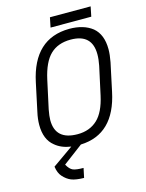

<svg xmlns="http://www.w3.org/2000/svg" viewBox="-145 -885 899 1183"><g transform="rotate(-15 304.5 -293.5)"><path d="M57.6 -174.8Q57.6 -212.9 67.4 -255.9L105.5 -434.6Q161.1 -697.3 388.7 -699.2Q480.5 -699.2 536.1 -655.3Q590.8 -609.4 590.8 -515.6Q590.8 -480.5 582 -434.6L543.9 -255.9Q490.2 0 274.4 7.8L148.4 102.5Q166 134.8 186.5 143.1Q207 151.4 252.9 151.4L240.2 211.9Q187.5 210.9 159.7 199.7Q131.8 188.5 108.4 162.1Q87.9 139.6 82 97.7L213.9 4.9Q152.3 -3.9 113.3 -37.1Q57.6 -81.1 57.6 -174.8ZM469.7 -252 508.8 -431.6Q516.6 -470.7 516.6 -502.9Q516.6 -632.8 379.9 -632.8Q298.8 -632.8 250 -585.9Q201.2 -539.1 177.7 -431.6L138.7 -252Q130.9 -210.9 130.9 -185.5Q130.9 -58.6 272.5 -58.6Q349.6 -58.6 399.4 -105.5Q447.3 -150.4 469.7 -252ZM293 -798.8H552.7L540 -736.3H280.3Z"/></g></svg>

Font: Dinish
Style: Italic
Weight: 400
Italic angle: -12°
Designer: Bert Driehuis
Foundry: Playbeing
Version: Version 3.002; git-62d0f29-release